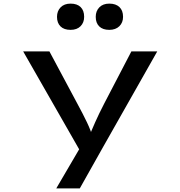

<svg xmlns="http://www.w3.org/2000/svg" viewBox="-20 -811 997 1061"><path d="M291 230 442 -28 438 50 108 -527H253L407 -239Q438 -182 460.5 -135Q483 -88 493 -50H470Q484 -86 505.5 -134.5Q527 -183 556 -239L706 -527H849L547 6L421 230ZM584 -646Q548 -646 528.5 -665Q509 -684 509 -718Q509 -750 529 -770.5Q549 -791 584 -791Q620 -791 640 -772Q660 -753 660 -718Q660 -686 639.5 -666Q619 -646 584 -646ZM370 -646Q334 -646 314.5 -665Q295 -684 295 -718Q295 -750 315 -770.5Q335 -791 370 -791Q406 -791 425.5 -772Q445 -753 445 -718Q445 -686 425 -666Q405 -646 370 -646Z"/></svg>

Font: Lexend Zetta Medium
Style: Regular
Weight: 500
Designer: Bonnie Shaver-Troup, Thomas Jockin
Foundry: Lexend
Version: Version 1.007